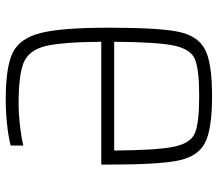

<svg xmlns="http://www.w3.org/2000/svg" viewBox="-64 -672 744 655"><g transform="rotate(-90 307.5 -344.0)"><path d="M74 -344V-370H493Q492 -505 478 -561Q464 -617 422.5 -634.5Q381 -652 281 -652Q248 -652 208 -647.5Q168 -643 139 -636V-679Q169 -687 212.5 -691.5Q256 -696 295 -696Q407 -696 456 -672Q505 -648 523 -576.5Q541 -505 541 -344Q541 -177 527.5 -109Q514 -41 467.5 -16.5Q421 8 308 8Q194 8 147.5 -16.5Q101 -41 87.5 -109Q74 -177 74 -344ZM493 -326H122Q123 -179 135 -122Q147 -65 181.5 -50.5Q216 -36 308 -36Q399 -36 433.5 -50.5Q468 -65 480 -122Q492 -179 493 -326Z"/></g></svg>

Font: Saira Semi Condensed ExtraLight
Style: Regular
Weight: 200
Width: 4
Designer: Hector Gatti with collaboration of the Omnibus-Type team
Foundry: Omnibus-Type
Version: Version 1.001; ttfautohint (v1.8)